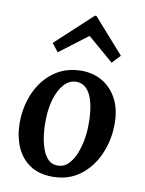

<svg xmlns="http://www.w3.org/2000/svg" viewBox="-88 -843 693 916"><g transform="rotate(10 258.5 -385.0)"><path d="M281 -511Q337 -511 381.5 -485Q426 -459 452.5 -409.5Q479 -360 479 -289Q479 -210 449 -141.5Q419 -73 363.5 -31Q308 11 230 11Q163 11 119 -19.5Q75 -50 53.5 -101.5Q32 -153 32 -215Q32 -295 62 -362.5Q92 -430 148 -470.5Q204 -511 281 -511ZM266 -455Q231 -455 205.5 -426.5Q180 -398 166 -350.5Q152 -303 152 -245Q151 -213 155.5 -178.5Q160 -144 170 -114Q180 -84 198 -65Q216 -46 243 -46Q274 -45 295.5 -66Q317 -87 330.5 -120Q344 -153 350.5 -190Q357 -227 357 -260Q358 -290 354.5 -323.5Q351 -357 341.5 -386.5Q332 -416 313.5 -435Q295 -454 266 -455ZM414 -574 289 -681H288L152 -578L121 -618L297 -781H304L452 -614Z"/></g></svg>

Font: Lora SemiBold
Style: Italic
Weight: 600
Italic angle: -3°
Designer: Olga Karpushina, Alexei Vanyashin (Cyrillic)
Foundry: Cyreal
Version: Version 3.011; ttfautohint (v1.8.4.7-5d5b)